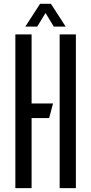

<svg xmlns="http://www.w3.org/2000/svg" viewBox="-20 -979 475 999"><path d="M59.9 0V-800H144.4V0ZM109.1 -364.8V-440.8H256L235.7 -364.8ZM290.4 0V-800H374.8V0ZM111.7 -840.6 188.6 -959.3H244.8L321.7 -840.6H260L216.9 -911.3L173.7 -840.6Z"/></svg>

Font: Big Shoulders Stencil Text SC Thin
Style: Regular
Weight: 100
Designer: Patric King
Foundry: XO Type Co
Version: Version 2.001